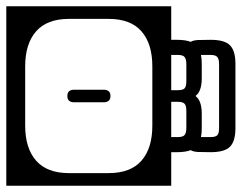

<svg xmlns="http://www.w3.org/2000/svg" viewBox="-119 -649 768 610"><g transform="rotate(90 265.0 -344.0)"><path d="M443.5 -522Q443.5 -517 443.5 -512.5Q443.5 -508 443.5 -504H550V20H-20V-504H86.5Q86.5 -508 86.5 -512.5Q86.5 -517 86.5 -522Q86.5 -549.5 93 -566Q88 -573.5 87.2 -589Q86.5 -604.5 86.5 -629Q86.5 -674 104.2 -691Q122 -708 162.5 -708H367.5Q408 -708 425.8 -691Q443.5 -674 443.5 -629Q443.5 -604.5 442.8 -589Q442 -573.5 437 -566Q443.5 -549.5 443.5 -522ZM208.5 -601Q250.5 -601 265 -581Q279.5 -601 321.5 -601H367.5Q383.5 -601 395.5 -598.5V-629Q395.5 -645 389.5 -650.5Q383.5 -656 367.5 -656H163.5Q148 -656 141.2 -650.5Q134.5 -645 134.5 -629V-598.5Q146.5 -601 162.5 -601ZM134.5 -525V-504H246.5V-525Q246.5 -541 240.5 -546.5Q234.5 -552 218.5 -552H163.5Q148 -552 141.2 -546.5Q134.5 -541 134.5 -525ZM283.5 -525V-504H395.5V-525Q395.5 -541 389 -546.5Q382.5 -552 366.5 -552H311.5Q296 -552 289.8 -546.5Q283.5 -541 283.5 -525ZM171 -444Q99 -444 59.5 -409.5Q20 -375 20 -305V-179Q20 -109.5 59.5 -74.8Q99 -40 171 -40H359Q431 -40 470.5 -74.8Q510 -109.5 510 -179V-305Q510 -375 470.5 -409.5Q431 -444 359 -444ZM285 -196Q285 -174 265 -174Q245 -174 245 -196V-289Q245 -311 265 -311Q285 -311 285 -289Z"/></g></svg>

Font: Honk Rounded
Style: Regular
Weight: 400
Designer: Noopur Datye & Yesha Goshar
Foundry: Ek Type
Version: Version 1.000